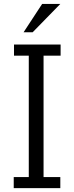

<svg xmlns="http://www.w3.org/2000/svg" viewBox="-20 -970 382 990"><path d="M204.6 -683.1V-57.1H291V0H50.8V-57.1H128.4V-683.1H52.2V-740.2H292.5V-683.1ZM291 -949.7 148.4 -803.7H101.6L197.3 -949.7Z"/></svg>

Font: Twentytwelve Slab Light
Style: TwentytwelveSlab
Weight: 300
Designer: Domenico Catapano
Version: Version 1.00 2012